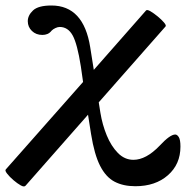

<svg xmlns="http://www.w3.org/2000/svg" viewBox="-61 -447 676 698"><path d="M32 228Q27 234 14.5 227Q2 220 -12 208Q-26 196 -35 184.5Q-44 173 -40 169L241 -149L233 -205Q220 -288 203 -318.5Q186 -349 156 -349Q149 -349 140.5 -345Q132 -341 127 -336Q120 -327 111.5 -323.5Q103 -320 93 -320Q70 -320 55 -334.5Q40 -349 40 -370Q40 -391 59 -409Q78 -427 126 -427Q243 -427 267 -275L280 -193L470 -409Q474 -413 486 -406Q498 -399 512 -387.5Q526 -376 535 -365.5Q544 -355 541 -351L298 -75L304 -37Q311 6 327 45Q343 84 367.5 109Q392 134 424 134Q470 134 519 83Q557 42 576 42Q583 42 589 51.5Q595 61 595 86Q595 150 549.5 190Q504 230 431 230Q387 230 355.5 213.5Q324 197 303 156Q282 115 270 40L259 -30Z"/></svg>

Font: Junicode SmExp
Style: Bold Italic
Weight: 700
Width: 6
Italic angle: -11°
Designer: Peter S. Baker
Version: Version 2.205; ttfautohint (v1.8.4)